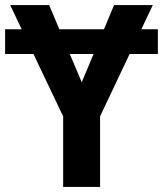

<svg xmlns="http://www.w3.org/2000/svg" viewBox="-20 -734 640 754"><path d="M0 -522V-619H600V-522ZM228 0V-277L20 -714H173L301 -411L428 -714H580L373 -277V0Z"/></svg>

Font: Noto Sans Mono
Style: Bold
Weight: 700
Designer: Monotype Design Team
Foundry: Monotype Imaging Inc.
Version: Version 2.014